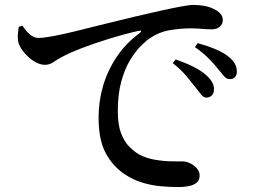

<svg xmlns="http://www.w3.org/2000/svg" viewBox="-20 -743 1040 779"><path d="M817 -347Q806 -347 796 -359.5Q786 -372 772 -390Q757 -409 736 -434.5Q715 -460 681 -487L693 -502Q733 -488 765 -472Q797 -456 818 -437Q835 -421 842 -407Q849 -393 848 -379Q848 -365 839.5 -356Q831 -347 817 -347ZM704 16Q670 16 631.5 12.5Q593 9 556 -2.5Q519 -14 486 -36Q437 -69 408.5 -122.5Q380 -176 380 -266Q380 -333 398.5 -395.5Q417 -458 454 -513Q491 -568 547 -609Q553 -614 552 -617Q551 -620 543 -618Q485 -605 423.5 -586Q362 -567 310 -547Q258 -527 228 -510Q213 -502 197 -491Q181 -480 162 -480Q146 -480 128 -489Q110 -498 93.5 -513.5Q77 -529 66 -546Q55 -563 53 -579Q51 -594 53 -608.5Q55 -623 56 -634L71 -639Q83 -620 100 -604.5Q117 -589 135 -589Q156 -589 196 -596.5Q236 -604 289 -617Q342 -630 403.5 -645.5Q465 -661 529 -676Q584 -689 631.5 -699.5Q679 -710 714 -716.5Q749 -723 765 -723Q786 -723 807 -719.5Q828 -716 844 -708Q863 -700 873.5 -688.5Q884 -677 884 -661Q884 -646 872 -635Q860 -624 839 -624Q821 -624 798.5 -626Q776 -628 751 -628Q716 -628 671.5 -621Q627 -614 588 -588Q573 -578 551 -556Q529 -534 507.5 -498.5Q486 -463 472 -412Q458 -361 458 -292Q458 -236 471.5 -201.5Q485 -167 505 -147.5Q525 -128 543 -117Q573 -101 608 -95Q643 -89 674 -88.5Q705 -88 722 -88Q737 -88 752.5 -80Q768 -72 779 -59.5Q790 -47 790 -31Q790 -12 778 -2Q766 8 746.5 12Q727 16 704 16ZM912 -422Q899 -422 889 -434Q879 -446 863 -465Q848 -484 828 -504.5Q808 -525 771 -552L782 -568Q822 -557 854 -543.5Q886 -530 905 -515Q924 -500 932.5 -485Q941 -470 941 -453Q941 -438 933.5 -430Q926 -422 912 -422Z"/></svg>

Font: Noto Serif JP ExtraLight SemiBold
Style: Regular
Weight: 600
Version: Version 2.003-H1;hotconv 1.1.1;makeotfexe 2.6.0